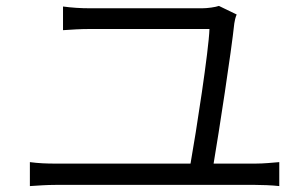

<svg xmlns="http://www.w3.org/2000/svg" viewBox="-20 -690 1040 649"><path d="M81 -142V-61C111 -63 139 -65 167 -65H843C862 -65 898 -64 924 -61V-142C899 -140 872 -137 843 -137H702C720 -243 762 -516 772 -611C773 -619 776 -632 780 -641L720 -670C709 -666 682 -662 663 -662C591 -662 329 -662 285 -662C252 -662 223 -664 193 -668V-588C224 -590 249 -592 286 -592C330 -592 599 -592 688 -592C686 -522 643 -243 624 -137H167C139 -137 110 -138 81 -142Z"/></svg>

Font: ChiuKong Gothic CL Normal
Style: Regular
Weight: 350
Designer: Ryoko NISHIZUKA 西塚涼子 (kana, bopomofo & ideographs); Paul D. Hunt (Latin, Greek & Cyrillic); Sandoll Communications 산돌커뮤니
Foundry: Adobe
Version: Version 1.300